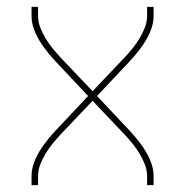

<svg xmlns="http://www.w3.org/2000/svg" viewBox="-20 -540 540 560"><path d="M72 0V-26Q72 -45 78.5 -63.5Q85 -82 95 -98.5Q105 -115 117 -130Q129 -145 142 -159L237 -260L142 -361Q129 -375 117 -390Q105 -405 95 -421.5Q85 -438 78.5 -456.5Q72 -475 72 -494V-520H91V-494Q91 -476 97.5 -459.5Q104 -443 113 -428Q122 -413 133 -399.5Q144 -386 156 -373L250 -274L344 -373Q356 -386 367 -399.5Q378 -413 387 -428Q396 -443 402.5 -459.5Q409 -476 409 -494V-520H428V-494Q428 -475 421.5 -456.5Q415 -438 405 -421.5Q395 -405 383 -390Q371 -375 358 -361L263 -260L358 -159Q371 -145 383 -130Q395 -115 405 -98.5Q415 -82 421.5 -63.5Q428 -45 428 -26V0H409V-26Q409 -44 402.5 -60.5Q396 -77 387 -92Q378 -107 367 -120.5Q356 -134 344 -147L250 -246L156 -147Q144 -134 133 -120.5Q122 -107 113 -92Q104 -77 97.5 -60.5Q91 -44 91 -26V0Z"/></svg>

Font: Zed Mono Thin
Style: Regular
Weight: 100
Monospace: yes
Designer: Belleve Invis
Foundry: Belleve Invis
Version: Version 1.0.0; ttfautohint (v1.8.4)